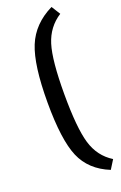

<svg xmlns="http://www.w3.org/2000/svg" viewBox="-168 -788 620 980"><g transform="rotate(-20 141.5 -298.5)"><path d="M253 -741 283 -693Q213 -648 187.5 -566Q162 -484 162 -300.5Q162 -117 187 -32.5Q212 52 283 96L253 144Q147 101 107 7.5Q67 -86 67 -289.5Q67 -493 107 -591Q147 -689 253 -741Z"/></g></svg>

Font: Acme
Style: Regular
Weight: 400
Designer: Juan Pablo del Peral
Foundry: Juan Pablo del Peral
Version: Version 1.002